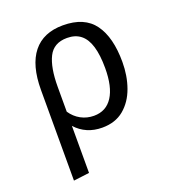

<svg xmlns="http://www.w3.org/2000/svg" viewBox="-136 -644 872 961"><g transform="rotate(-20 300.0 -163.0)"><path d="M306.5 -537.5Q421 -537.5 472.8 -466Q524.5 -394.5 524.5 -263.5Q524.5 -189.5 502 -127Q479.5 -64.5 433.8 -26.5Q388 11.5 318.5 11.5Q275 11.5 239.8 -3.8Q204.5 -19 177.5 -49V201.5L93.5 212V-270.5Q93.5 -402 147.8 -469.8Q202 -537.5 306.5 -537.5ZM304.5 -471Q233.5 -471 205.5 -415.2Q177.5 -359.5 177.5 -257V-124.5Q198.5 -93 230.2 -75.8Q262 -58.5 299.5 -58.5Q364.5 -58.5 398.8 -111.5Q433 -164.5 433 -264Q433 -333.5 419.2 -379.5Q405.5 -425.5 377 -448.2Q348.5 -471 304.5 -471Z"/></g></svg>

Font: Fira Code Light
Style: Regular
Weight: 400
Monospace: yes
Version: Version 5.002